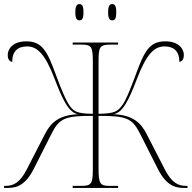

<svg xmlns="http://www.w3.org/2000/svg" viewBox="-20 -923 941 943"><path d="M531 -823C544 -823 551 -831 551 -863C551 -894 544 -903 531 -903C519 -903 511 -894 511 -863C511 -831 519 -823 531 -823ZM370 -823C383 -823 390 -831 390 -863C390 -894 383 -903 370 -903C358 -903 350 -894 350 -863C350 -831 358 -823 370 -823ZM0 0H10C48 0 98 0 145 -92L234 -268C272 -343 301 -354 436 -354V-98C436 -21 431 -10 378 -10H337V0H560V-10H518C471 -10 464 -21 464 -98V-354C600 -354 629 -343 667 -268L756 -92C803 0 853 0 891 0H901V-10H895C856 -10 824 -24 790 -90L700 -265C672 -320 632 -358 538 -362C584 -370 614 -435 652 -534C700 -660 739 -695 788 -695C834 -695 861 -671 861 -619C879 -622 883 -639 883 -653C883 -680 861 -720 792 -720C714 -720 689 -672 647 -557C616 -472 596 -428 583 -410C560 -378 548 -365 464 -364V-615C464 -693 468 -704 525 -704H560V-714H337V-704H379C431 -704 436 -693 436 -615V-364C353 -365 340 -377 318 -410C306 -428 285 -472 254 -557C212 -672 187 -720 109 -720C40 -720 18 -680 18 -653C18 -639 22 -622 40 -619C40 -671 67 -695 113 -695C162 -695 201 -660 249 -534C287 -435 317 -370 363 -362C269 -358 229 -320 201 -265L111 -90C77 -24 45 -10 6 -10H0Z"/></svg>

Font: Noto Serif Display Thin
Style: Regular
Weight: 100
Designer: Monotype Design Team
Foundry: Monotype Imaging Inc.
Version: Version 2.009